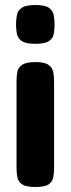

<svg xmlns="http://www.w3.org/2000/svg" viewBox="-20 -738 282 767"><path d="M121 9Q84 9 68.5 -1.5Q53 -12 49.5 -29.5Q46 -47 46 -66V-415Q46 -435 49.5 -452Q53 -469 69 -479.5Q85 -490 122 -490Q158 -490 173.5 -479Q189 -468 192.5 -451Q196 -434 196 -413V-65Q196 -46 192.5 -28.5Q189 -11 173.5 -1Q158 9 121 9ZM121 -563Q83 -563 67 -574Q51 -585 47.5 -603Q44 -621 44 -641Q44 -662 48 -679.5Q52 -697 68 -707.5Q84 -718 122 -718Q159 -718 175 -707Q191 -696 194.5 -678Q198 -660 198 -640Q198 -620 194.5 -602Q191 -584 175 -573.5Q159 -563 121 -563Z"/></svg>

Font: Fredoka Light SemiBold
Style: Regular
Weight: 600
Version: Version 2.001